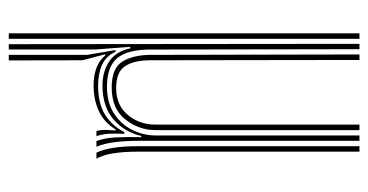

<svg xmlns="http://www.w3.org/2000/svg" viewBox="-221 -419 840 438"><g transform="rotate(90 199.0 -200.0)"><path d="M80.8 200 80 -600H92.2L93 -121.8Q93.2 -69.8 113.1 -46.9Q133 -24 177.2 -24Q214.2 -24 239.1 -40.2Q264 -56.5 276.5 -81.9Q289 -107.2 289 -135V-600H301.2V-95Q301.2 -65.2 304.4 -40.9Q307.5 -16.5 314.8 0H301.8Q295 -17.5 293.6 -42.1Q292.2 -66.8 292.8 -94.8Q293.2 -99.5 293.2 -102H290.2Q280.2 -62 251.2 -37.9Q222.2 -13.8 175.2 -13.8Q143.2 -13.8 120.2 -29.1Q97.2 -44.5 90.2 -77.2H86.8L92.8 0.8V200ZM56 200V-600H68.5V200ZM179.5 -34.8Q136.2 -34.8 120.9 -58.6Q105.5 -82.5 105.2 -123L104.2 -600H116.8L117.5 -123Q117.5 -85.8 130.9 -65.4Q144.2 -45 180.8 -45Q220 -45 242.1 -71.5Q264.2 -98 264.2 -134V-600H276.8V-134.5Q276.8 -96.5 252.2 -65.6Q227.8 -34.8 179.5 -34.8ZM328.2 0Q313.5 -30.8 313.5 -95V-600H326V-95Q326 -27 342 0ZM105.2 200V21.2L94.2 -43.5H98.2Q107.2 -22.5 127.4 -13.1Q147.5 -3.8 174.8 -3.8Q216.2 -3.8 241.6 -19.6Q267 -35.5 281.2 -63.5H285.5Q284.2 -42.2 285.1 -28.1Q286 -14 290.5 0H279Q276.2 -9 276.4 -20.1Q276.5 -31.2 277.8 -43.5H275.2Q259.2 -17.5 233.4 -5.5Q207.5 6.5 175.5 6.5Q128.5 6.5 106.5 -20H103.8L117.5 31.8L117.8 200Z"/></g></svg>

Font: Big Shoulders Inline Text Light
Style: Regular
Weight: 300
Designer: Patric King
Foundry: XO Type Co
Version: Version 1.000